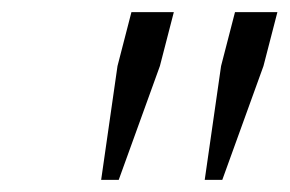

<svg xmlns="http://www.w3.org/2000/svg" viewBox="-20 -768 478 317"><path d="M174 -659 197 -748H267L244 -659L176 -471H147ZM345 -659 368 -748H438L415 -659L347 -471H318Z"/></svg>

Font: IBM Plex Serif
Style: Italic
Weight: 400
Italic angle: -14°
Designer: Mike Abbink, Paul van der Laan, Pieter van Rosmalen
Foundry: Bold Monday
Version: Version 3.001